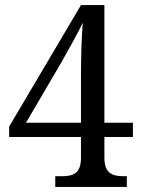

<svg xmlns="http://www.w3.org/2000/svg" viewBox="-20 -734 556 754"><path d="M197 0H478V-42H466C424 -42 390 -51 390 -114V-196H502V-252H390V-714H298L16 -237V-196H298V-114C298 -51 265 -42 222 -42H197ZM82 -252 221 -489C243 -527 292 -616 305 -645C300 -583 298 -496 298 -438V-252Z"/></svg>

Font: Noto Serif Thai SemiCondensed
Style: Regular
Weight: 400
Width: 4
Designer: Monotype Design Team
Foundry: Monotype Imaging Inc.
Version: Version 2.002